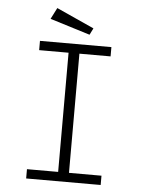

<svg xmlns="http://www.w3.org/2000/svg" viewBox="-54 -821 659 865"><g transform="rotate(5 275.0 -388.5)"><path d="M97 0V-42H238V-581H105V-623H428V-581H287V-42H434V0ZM325 -670 144 -726 170 -777 340 -700Z"/></g></svg>

Font: Inconsolata SemiExpanded Light
Style: Regular
Weight: 300
Width: 6
Monospace: yes
Designer: Raph Levien, Cyreal, Brenton Simpson
Foundry: Raph Levien, Cyreal, Google
Version: Version 3.001; ttfautohint (v1.8.2.53-6de2)